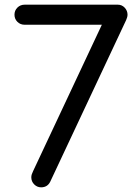

<svg xmlns="http://www.w3.org/2000/svg" viewBox="-20 -802 601 822"><path d="M156 0Q139 0 126.5 -12.5Q114 -25 114 -43Q114 -49 116 -55.5Q118 -62 122 -70L416 -696H86Q67 -696 54.5 -708.5Q42 -721 42 -739Q42 -757 54.5 -769.5Q67 -782 86 -782H484Q502 -782 514 -769Q526 -756 526 -739Q526 -733 524 -727Q522 -721 520 -716L195 -24Q183 0 156 0Z"/></svg>

Font: Comfortaa Medium
Style: Regular
Weight: 500
Designer: Johan Aakerlund
Foundry: Johan Aakerlund
Version: Version 3.104; ttfautohint (v1.8.1.43-b0c9)